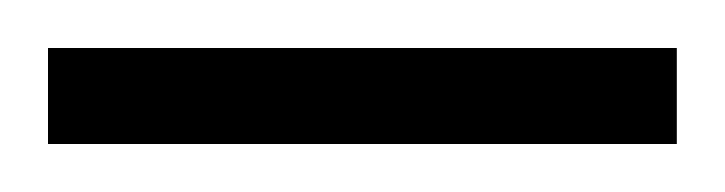

<svg xmlns="http://www.w3.org/2000/svg" viewBox="-20 -658 302 80"><path d="M0 -598H262V-638H0Z"/></svg>

Font: Arthouse Owned Light
Style: Regular
Weight: 300
Designer: Jeremy Tribby
Foundry: Tribby Type
Version: Version 1.000;PS 001.000;hotconv 1.0.88;makeotf.lib2.5.64775